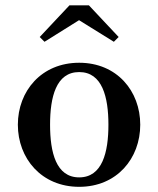

<svg xmlns="http://www.w3.org/2000/svg" viewBox="-20 -712 612 742"><path d="M285.5 -634 420 -550.5 438.5 -569 323.5 -691.5H248.5L133.5 -569L152 -550.5ZM49 -230C49 -100 140 10 286 10C432 10 522 -100 522 -230C522 -360 432 -469.5 286 -469.5C140 -469.5 49 -360 49 -230ZM173.5 -230C173.5 -336.5 196.5 -433.5 286 -433.5C375.5 -433.5 399 -336.5 399 -230C399 -123.5 375.5 -26.5 286 -26.5C196.5 -26.5 173.5 -123.5 173.5 -230Z"/></svg>

Font: Bodoni* 06pt Medium
Style: Regular
Weight: 500
Version: Version 2.3